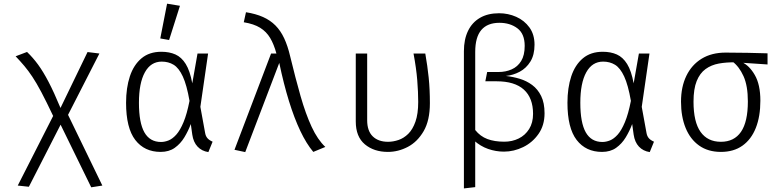

<svg xmlns="http://www.w3.org/2000/svg" viewBox="-20 -816 4240 1044"><path d="M127 -533.5Q159 -503 187 -464.8Q215 -426.5 244.2 -370.5Q273.5 -314.5 309 -229L350 -191.5L536.5 193L476 202.5L309.5 -138L269 -185.5Q231.5 -264.5 204.8 -315Q178 -365.5 156 -398.5Q134 -431.5 112.8 -456.8Q91.5 -482 65 -510ZM456 -533 520.5 -525 350 -191.5 309.5 -138 137 199.5 76.5 193 269 -185.5 309 -229Z M857.5 -534.5Q901 -534.5 934 -519.8Q967 -505 990 -468Q1013 -431 1025.5 -363L1054 -525H1111.5L1069.5 -235L1095.5 -92.5Q1098.5 -75.5 1107.8 -64.8Q1117 -54 1136 -45.5L1113 11Q1077 5.5 1054.2 -18.8Q1031.5 -43 1025.5 -84L1017.5 -141.5Q1003.5 -104 982.5 -69.2Q961.5 -34.5 930.2 -12.2Q899 10 853.5 10Q765.5 10 715.5 -55Q665.5 -120 665.5 -257Q665.5 -338.5 686.2 -401Q707 -463.5 749.5 -499Q792 -534.5 857.5 -534.5ZM859.5 -481Q800 -481 767.8 -422.8Q735.5 -364.5 735.5 -257Q735.5 -148.5 765.2 -96.2Q795 -44 855.5 -44Q875.5 -44 896.8 -52.5Q918 -61 938.8 -84.2Q959.5 -107.5 978 -151.8Q996.5 -196 1010.5 -267.5Q995.5 -354 974 -400.2Q952.5 -446.5 924.2 -463.8Q896 -481 859.5 -481ZM888.5 -796 958.5 -784.5 899.5 -598.5 851.5 -607Z M1454 -525H1483Q1469.5 -575 1449 -609.5Q1428.5 -644 1394.5 -665Q1360.5 -686 1305.5 -695L1317.5 -749.5Q1371 -741 1410.2 -723.5Q1449.5 -706 1477.8 -677.5Q1506 -649 1525.2 -607.8Q1544.5 -566.5 1557.5 -511Q1586.5 -391 1614.2 -293.8Q1642 -196.5 1674.5 -126.5Q1707 -56.5 1749 -17L1683.5 10Q1646 -34.5 1613 -104Q1580 -173.5 1551.2 -266.5Q1522.5 -359.5 1498.5 -474L1313.5 11L1255 -1.5Z M2292.5 -525Q2304.5 -457 2311 -393.8Q2317.5 -330.5 2317.5 -254.5Q2317.5 -161.5 2283.8 -103.2Q2250 -45 2197.8 -17.5Q2145.5 10 2089 10Q2013.5 10 1964 -31.2Q1914.5 -72.5 1914.5 -155.5V-525H1976.5V-162.5Q1976.5 -104 2006.8 -74.5Q2037 -45 2090 -45Q2118 -45 2146.8 -54.8Q2175.5 -64.5 2199.8 -88.2Q2224 -112 2239 -154.5Q2254 -197 2254 -262Q2254 -314 2248.8 -379.8Q2243.5 -445.5 2228.5 -525Z M2694 -744Q2743 -744 2787 -724.5Q2831 -705 2858.8 -666.8Q2886.5 -628.5 2886.5 -573Q2886.5 -517.5 2864 -481.2Q2841.5 -445 2806 -426Q2770.5 -407 2730.5 -403Q2768 -399 2805.5 -387.8Q2843 -376.5 2873.5 -354Q2904 -331.5 2922.5 -294Q2941 -256.5 2941 -200Q2941 -134.5 2908.2 -87.8Q2875.5 -41 2824.8 -16.2Q2774 8.5 2720 8.5Q2676 8.5 2634 -6.2Q2592 -21 2557.5 -52L2564 -109Q2591.5 -74.5 2630.2 -60Q2669 -45.5 2722 -45.5Q2765 -45.5 2800.5 -63Q2836 -80.5 2857.2 -114.5Q2878.5 -148.5 2878.5 -197Q2878.5 -283.5 2828.5 -328.8Q2778.5 -374 2680 -374H2619L2629 -424.5H2691Q2730 -424.5 2762.2 -438.8Q2794.5 -453 2813.8 -484.2Q2833 -515.5 2833 -566.5Q2833 -632.5 2793.2 -662.2Q2753.5 -692 2695.5 -692Q2630.5 -692 2597.2 -653Q2564 -614 2564 -533.5V201.5L2502.5 208.5V-537.5Q2502.5 -601.5 2524.8 -647.8Q2547 -694 2589.8 -719Q2632.5 -744 2694 -744Z M3257.5 -534.5Q3301 -534.5 3334 -519.8Q3367 -505 3390 -468Q3413 -431 3425.5 -363L3454 -525H3511.5L3469.5 -235L3495.5 -92.5Q3498.5 -75.5 3507.8 -64.8Q3517 -54 3536 -45.5L3513 11Q3477 5.5 3454.2 -18.8Q3431.5 -43 3425.5 -84L3417.5 -141.5Q3403.5 -104 3382.5 -69.2Q3361.5 -34.5 3330.2 -12.2Q3299 10 3253.5 10Q3165.5 10 3115.5 -55Q3065.5 -120 3065.5 -257Q3065.5 -338.5 3086.2 -401Q3107 -463.5 3149.5 -499Q3192 -534.5 3257.5 -534.5ZM3259.5 -481Q3200 -481 3167.8 -422.8Q3135.5 -364.5 3135.5 -257Q3135.5 -148.5 3165.2 -96.2Q3195 -44 3255.5 -44Q3275.5 -44 3296.8 -52.5Q3318 -61 3338.8 -84.2Q3359.5 -107.5 3378 -151.8Q3396.5 -196 3410.5 -267.5Q3395.5 -354 3374 -400.2Q3352.5 -446.5 3324.2 -463.8Q3296 -481 3259.5 -481Z M3925.5 -530Q3981.5 -530 4044.2 -528.8Q4107 -527.5 4153.5 -526V-465.5L4005 -475.5L3979 -477Q3930.5 -478 3889 -470.5Q3847.5 -463 3816.5 -440.5Q3785.5 -418 3768.2 -375.2Q3751 -332.5 3751 -263Q3751 -153 3789.2 -99Q3827.5 -45 3900 -45Q3972 -45 4009.2 -99.2Q4046.5 -153.5 4046.5 -264.5Q4046.5 -349.5 4022.8 -402Q3999 -454.5 3962.5 -481.5L4013 -478.5Q4054 -460.5 4084.2 -408.2Q4114.5 -356 4114.5 -268.5Q4114.5 -183 4089.8 -120.5Q4065 -58 4017.2 -24Q3969.5 10 3900 10Q3830 10 3781.5 -24.5Q3733 -59 3708 -120.5Q3683 -182 3683 -263Q3683 -343.5 3712 -403.5Q3741 -463.5 3795.2 -496.8Q3849.5 -530 3925.5 -530Z"/></svg>

Font: Fira Code Light Light
Style: Regular
Weight: 300
Monospace: yes
Version: Version 5.002